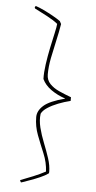

<svg xmlns="http://www.w3.org/2000/svg" viewBox="-57 -709 443 887"><g transform="rotate(5 165.0 -266.0)"><path d="M77 143 74 142 70 133Q99 122 129.5 109.5Q160 97 186 83Q184 41 167 0.5Q150 -40 134.5 -80.5Q119 -121 119 -164Q119 -193 146.5 -217.5Q174 -242 244 -260V-261Q208 -273 179 -293.5Q150 -314 137 -342Q136 -372 141.5 -410.5Q147 -449 155 -487.5Q163 -526 170 -556.5Q177 -587 178 -601Q160 -616 128 -633Q96 -650 70 -663L68 -668L72 -675Q88 -670 110 -659.5Q132 -649 153.5 -637Q175 -625 189 -615L196 -602Q190 -565 180.5 -523.5Q171 -482 163 -441.5Q155 -401 155 -365Q155 -339 171.5 -321.5Q188 -304 214.5 -292Q241 -280 271 -269V-252Q242 -245 214 -234Q186 -223 165.5 -209.5Q145 -196 138 -181Q134 -151 142.5 -117Q151 -83 165 -48Q179 -13 190 20.5Q201 54 201 84L200 90Q185 101 162 111Q139 121 116.5 129Q94 137 77 143Z"/></g></svg>

Font: Labrada Thin
Style: Regular
Weight: 100
Designer: Mercedes Jáuregui
Foundry: Omnibus-Type Team
Version: Version 1.000; ttfautohint (v1.8.4.7-5d5b)